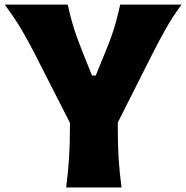

<svg xmlns="http://www.w3.org/2000/svg" viewBox="-20 -830 824 850"><path d="M272.9 0Q281.2 -64.9 285.4 -125.7Q289.6 -186.5 289.6 -263.2V-286.1L129.9 -599.6Q103 -651.9 74.5 -700.2Q45.9 -748.5 1 -809.6H279.8Q290 -764.2 299.1 -732.2Q308.1 -700.2 318.4 -671.6Q328.6 -643.1 342.3 -607.9L387.2 -495.6H403.8L448.7 -605.5Q463.4 -641.6 473.9 -670.9Q484.4 -700.2 493.2 -732.4Q502 -764.6 512.2 -809.6H783.7Q744.6 -756.8 714.6 -703.6Q684.6 -650.4 659.2 -600.1L501.5 -287.6V-263.2Q501.5 -186.5 505.4 -125.7Q509.3 -64.9 518.1 0Z"/></svg>

Font: Pinar-DS4-FD ExtraBold
Style: Regular
Weight: 800
Designer: Amin Abedi
Version: Version 3.000